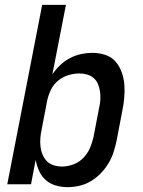

<svg xmlns="http://www.w3.org/2000/svg" viewBox="-20 -760 590 792"><path d="M258 12Q233 12 209.5 5Q186 -2 168.5 -17.5Q151 -33 141.5 -54.5Q132 -76 127 -100L108 0H10L154 -740H252L196 -453Q210 -474 228.5 -491.5Q247 -509 269 -520.5Q291 -532 314.5 -537Q338 -542 361 -542Q389 -542 414.5 -533.5Q440 -525 456.5 -506Q473 -487 482 -462Q491 -437 493 -410.5Q495 -384 492.5 -356Q490 -328 484 -300L461 -180Q456 -156 448.5 -132.5Q441 -109 427.5 -86.5Q414 -64 395.5 -45Q377 -26 354.5 -12.5Q332 1 307 6.5Q282 12 258 12ZM236 -73Q259 -73 283 -82Q307 -91 324.5 -109.5Q342 -128 351.5 -150.5Q361 -173 366 -196L389 -316Q393 -333 394 -350Q395 -367 392.5 -383Q390 -399 384 -413.5Q378 -428 366.5 -438Q355 -448 339.5 -452.5Q324 -457 307 -457Q285 -457 262 -450Q239 -443 220 -427.5Q201 -412 190.5 -390.5Q180 -369 175 -347L152 -227Q148 -209 146.5 -191Q145 -173 147 -155.5Q149 -138 155.5 -122.5Q162 -107 173 -95.5Q184 -84 201 -78.5Q218 -73 236 -73Z"/></svg>

Font: Lode Dark Term
Style: Bold Italic
Weight: 700
Italic angle: -11°
Monospace: yes
Designer: Belleve Invis
Foundry: Belleve Invis
Version: Version 29.2.0